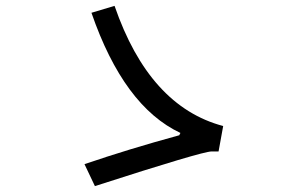

<svg xmlns="http://www.w3.org/2000/svg" viewBox="-20 -676 1040 649"><path d="M734.4 -250 718.8 -164.1H695.3Q664.1 -164.1 300.8 -46.9L265.6 -121.1Q414.1 -171.9 585.9 -218.8L589.8 -226.6Q398.4 -316.4 289.1 -632.8L367.2 -656.2Q484.4 -316.4 734.4 -250Z"/></svg>

Font: Droid Sans Fallback
Style: Regular
Weight: 400
Designer: Steve Matteson
Foundry: Ascender Corporation
Version: 3.00 (Khmer version)